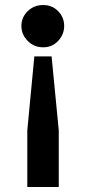

<svg xmlns="http://www.w3.org/2000/svg" viewBox="-20 -543 339 763"><path d="M88.5 200V-25L116.5 -319H185L213.5 -25V200ZM151.5 -355Q115 -355 90 -380.5Q65 -406 65 -440Q65 -474 90 -498.5Q115 -523 151.5 -523Q187.5 -523 211.2 -498.5Q235 -474 235 -440Q235 -406 211.2 -380.5Q187.5 -355 151.5 -355Z"/></svg>

Font: Undotted
Style: Bold
Weight: 700
Designer: Delve Withrington, Dave Bailey, Thomas Jockin
Foundry: Delve Fonts LLC
Version: Version 4.000